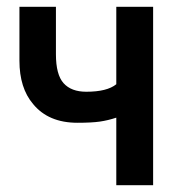

<svg xmlns="http://www.w3.org/2000/svg" viewBox="-20 -543 537 563"><path d="M321 -523V-296Q294 -274 233 -274Q189 -274 166.5 -299Q144 -324 144 -384V-523H37V-365Q37 -285 77 -238Q122 -183 207 -183Q249 -183 273 -186.5Q297 -190 321 -198V0H429V-523Z"/></svg>

Font: RT Raleway SemiBold
Style: Regular
Weight: 400
Designer: Matt McInerney, Pablo Impallari, Rodrigo Fuenzalida — Edited by Milan Moffatt in April 2016
Foundry: Matt McInerney, Pablo Impallari, Rodrigo Fuenzalida — Edited by Milan Moffatt in April 2016
Version: Version 3.001